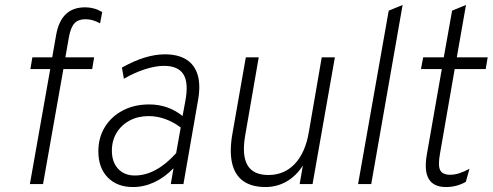

<svg xmlns="http://www.w3.org/2000/svg" viewBox="-20 -742 1986 774"><path d="M100.5 0 182.5 -463.5H102.5L110.5 -511H190.5L206.5 -602Q216.5 -657.5 245.5 -685Q274.5 -712.5 323.5 -712.5Q341.5 -712.5 358.8 -707.8Q376 -703 392 -693.5L383.5 -648Q366 -657 352.5 -660.8Q339 -664.5 324 -664.5Q295.5 -664.5 280.2 -648Q265 -631.5 258 -593L243.5 -511H359.5L351.5 -463.5H235.5L153.5 0Z M516 12Q452 12 414.2 -26.8Q376.5 -65.5 376.5 -132Q376.5 -187.5 402.8 -230Q429 -272.5 475.2 -296.8Q521.5 -321 581.5 -321Q619.5 -321 652.8 -309.5Q686 -298 716 -274.5L727 -334Q741 -407 719.8 -441.8Q698.5 -476.5 641 -476.5Q607 -476.5 564.8 -463Q522.5 -449.5 479.5 -424.5L471.5 -469.5Q519.5 -496.5 562.8 -509.8Q606 -523 644.5 -523Q698 -523 731.5 -501.8Q765 -480.5 777 -439.5Q789 -398.5 778.5 -339L719.5 0H668.5L679.5 -64Q644 -27 602.2 -7.5Q560.5 12 516 12ZM523.5 -34.5Q566 -34.5 608 -57.2Q650 -80 690 -124.5L708.5 -228Q678.5 -250.5 645.8 -262.2Q613 -274 579.5 -274Q536 -274 502.5 -256Q469 -238 450 -206.5Q431 -175 431 -134.5Q431 -89 456 -61.8Q481 -34.5 523.5 -34.5Z M1050.5 12Q994.5 12 960.5 -12.2Q926.5 -36.5 915.5 -84.8Q904.5 -133 917 -203.5L971 -511H1023L968.5 -196.5Q954.5 -115.5 977.8 -76Q1001 -36.5 1062 -36.5Q1126 -36.5 1168.5 -81.5Q1211 -126.5 1225 -209.5L1277 -511H1330L1240 0H1188L1201 -75Q1174.5 -33 1135.5 -10.5Q1096.5 12 1050.5 12Z M1423.5 0 1547 -699 1603 -722 1476.5 0Z M1778 12Q1727.5 12 1708.2 -21Q1689 -54 1701 -121L1761 -463.5H1677L1686 -511H1769L1802.5 -699L1858.5 -722L1821.5 -511H1946L1938 -463.5H1813L1754 -124.5Q1745 -75.5 1754.2 -56.5Q1763.5 -37.5 1795 -37.5Q1813 -37.5 1832.2 -43.8Q1851.5 -50 1872.5 -61.5L1858 -9Q1821 12 1778 12Z"/></svg>

Font: Overpass ExtraLight
Style: Italic
Weight: 250
Italic angle: -10°
Designer: Delve Withrington, Dave Bailey, Thomas Jockin
Foundry: Delve Fonts LLC
Version: Version 4.000